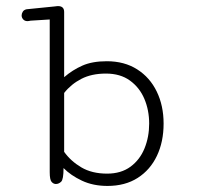

<svg xmlns="http://www.w3.org/2000/svg" viewBox="-20 -596 645 624"><path d="M329.1 8.3Q282.7 8.3 246.3 -8.8Q210 -25.9 186.5 -49.8Q186.5 -12.7 178.7 -5.4Q170.9 2 161.6 2Q153.8 2 147.7 -4.9Q141.6 -11.7 141.6 -36.1V-532.7L79.1 -528.8Q76.7 -528.3 74.2 -527.8Q71.8 -527.3 69.3 -527.3Q60.5 -527.3 55.4 -533Q50.3 -538.6 50.3 -545.9Q50.3 -551.8 54 -557.9Q57.6 -564 66.4 -565.9L158.7 -575.2Q161.6 -575.7 164.1 -575.9Q166.5 -576.2 168.5 -576.2Q188.5 -576.2 188.5 -557.1V-345.2Q215.8 -368.7 247.8 -382.8Q279.8 -397 327.1 -397Q384.3 -397 425.8 -370.6Q467.3 -344.2 489.5 -298.3Q511.7 -252.4 511.7 -194.3Q511.7 -135.3 490 -89.6Q468.3 -43.9 427.5 -17.8Q386.7 8.3 329.1 8.3ZM328.1 -31.7Q373.5 -31.7 404.1 -54.2Q434.6 -76.7 449.7 -113.8Q464.8 -150.9 464.8 -194.3Q464.8 -237.8 449.2 -274.7Q433.6 -311.5 402.3 -334.2Q371.1 -356.9 324.2 -356.9Q277.8 -356.9 244.6 -339.8Q211.4 -322.8 188.5 -293.9V-102.5Q210 -72.3 244.4 -52Q278.8 -31.7 328.1 -31.7Z"/></svg>

Font: Cutive Mono
Style: Regular
Weight: 400
Designer: Vernon Adams
Foundry: Vernon Adams
Version: Version 1.110; ttfautohint (v1.8.4.7-5d5b)